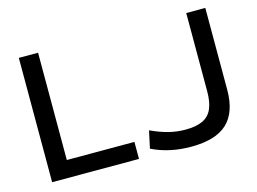

<svg xmlns="http://www.w3.org/2000/svg" viewBox="-99 -905 1455 1089"><g transform="rotate(-15 628.5 -360.0)"><path d="M85 0V-730H198V-100H595V0ZM900 10Q836 10 778.5 -2.5Q721 -15 670 -40L692 -142Q748 -116 796 -104Q844 -92 894 -92Q956 -92 994.5 -110Q1033 -128 1050.5 -167.5Q1068 -207 1068 -270V-730H1180V-250Q1180 -117 1112 -53.5Q1044 10 900 10Z"/></g></svg>

Font: M PLUS 1 Medium
Style: Regular
Weight: 500
Designer: Coji Morishita
Foundry: UNDERFOREST DESIGN
Version: Version 1.001